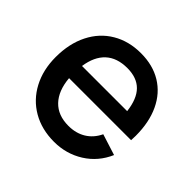

<svg xmlns="http://www.w3.org/2000/svg" viewBox="-143 -711 881 881"><g transform="rotate(45 298.0 -270.0)"><path d="M152 -240.5Q158.5 -165 197.5 -124.2Q236.5 -83.5 304.5 -83.5Q353 -83.5 389 -105.5Q425 -127.5 445 -169.5L547.5 -137Q516.5 -65.5 452.5 -25.2Q388.5 15 309.5 15Q229.5 15 168.5 -20.2Q107.5 -55.5 73.8 -119.2Q40 -183 40 -265.5Q40 -353 73 -418.5Q106 -484 166 -519.5Q226 -555 304.5 -555Q382 -555 438.5 -520.5Q495 -486 525.2 -421.8Q555.5 -357.5 555.5 -270Q555.5 -260.5 554.5 -240.5ZM154.5 -322H447.5Q439 -393.5 404.8 -428Q370.5 -462.5 308.5 -462.5Q242 -462.5 203.2 -426.8Q164.5 -391 154.5 -322Z"/></g></svg>

Font: Hauora SemiBold
Style: Regular
Weight: 600
Designer: Wayne Shih
Foundry: WCYS
Version: Version 1.001